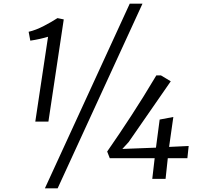

<svg xmlns="http://www.w3.org/2000/svg" viewBox="-20 -968 1097 1039"><path d="M171 -310 240 -769Q220 -763 195.5 -757.5Q171 -752 144 -748L135 -796Q174 -805 217.2 -827.5Q260.5 -850 291 -870L325 -863L242 -310ZM682 -948H751L292 51H223ZM804 0 817 -112H574L560 -148Q594 -197 626 -244.5Q658 -292 690 -341.2Q722 -390.5 755.8 -444.5Q789.5 -498.5 826 -560H851L904 -528L676 -199L642 -162L824 -169L844 -321L918 -335L895 -173L1001 -178L994 -112H888L876 0Z"/></svg>

Font: Koeln Type Sans Light
Style: Italic
Weight: 300
Italic angle: -7.5°
Designer: Eben Sorkin
Foundry: Eben Sorkin
Version: Version 2.001